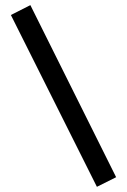

<svg xmlns="http://www.w3.org/2000/svg" viewBox="-20 -680 490 741"><path d="M97.2 -660.2 428.2 3.9 354 41 22 -622.1Z"/></svg>

Font: Resagokr
Style: Bold
Weight: 600
Designer: gluk
Foundry: gluk
Version: Version 0.95